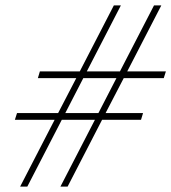

<svg xmlns="http://www.w3.org/2000/svg" viewBox="-20 -690 634 710"><path d="M501.5 -247H357.5L230 0H203.5L331 -247H208.5L81 0H54.5L182 -247H35L43 -272H195L262 -401H120L127.5 -426H275L401 -670H427L301 -426H423.5L549.5 -670H576.5L450.5 -426H593.5L585.5 -401H437.5L370.5 -272H509ZM221.5 -272H344L410.5 -401H288Z"/></svg>

Font: Newsreader Text ExtraLight
Style: Italic
Weight: 275
Italic angle: -17°
Designer: Hugues Gentile
Foundry: Production Type
Version: Version 1.001